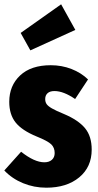

<svg xmlns="http://www.w3.org/2000/svg" viewBox="-28 -854 453 892"><path d="M381 -485 321 -394Q267 -431 225 -431Q204 -431 193 -421Q182 -411 182 -394Q182 -380 188.5 -370.5Q195 -361 213 -350.5Q231 -340 270 -324Q336 -296 367 -258.5Q398 -221 398 -159Q398 -78 340 -30Q282 18 187 18Q130 18 79 -3Q28 -24 -8 -62L70 -149Q132 -100 178 -100Q200 -100 213 -111.5Q226 -123 226 -143Q226 -168 210 -183.5Q194 -199 142 -220Q74 -248 44.5 -285Q15 -322 15 -381Q15 -456 65.5 -503.5Q116 -551 208 -551Q259 -551 304 -533.5Q349 -516 381 -485ZM256 -834 322 -715 113 -620 68 -701Z"/></svg>

Font: Fira Sans Extra Condensed ExtraBold
Style: Regular
Weight: 800
Width: 1
Designer: Carrois Corporate & Edenspiekermann AG
Foundry: Carrois Corporate GbR & Edenspiekermann AG
Version: Version 4.203